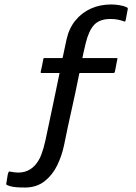

<svg xmlns="http://www.w3.org/2000/svg" viewBox="-20 -732 607 860"><path d="M95 108Q84 108 68 107.5Q52 107 37 104.5Q22 102 12 97Q7 95 8 91Q8 89 9.5 82Q11 75 12 66.5Q13 58 14.5 51Q16 44 17 42Q18 40 19.5 37.5Q21 35 27 37Q65 45 91.5 37Q118 29 136.5 8.5Q155 -12 165.5 -40.5Q176 -69 183 -101Q201 -186 217 -261.5Q233 -337 246 -401Q246 -402 246.5 -403Q247 -404 247 -405Q227 -405 206 -405Q185 -405 165 -405Q163 -405 162.5 -407Q162 -409 162 -409Q163 -412 164.5 -420Q166 -428 168.5 -438.5Q171 -449 172 -457Q173 -465 174 -468Q174 -468 175 -470Q176 -472 178 -472Q198 -472 219 -472Q240 -472 260 -472Q261 -474 261 -476Q261 -478 262 -480Q266 -499 270 -517.5Q274 -536 278 -555Q289 -605 317.5 -640Q346 -675 387 -693.5Q428 -712 478 -712Q495 -712 514 -709Q533 -706 544 -701Q551 -698 552 -696Q553 -694 552 -690L543 -642Q542 -638 541 -636.5Q540 -635 536 -636Q520 -642 505.5 -644.5Q491 -647 475 -647Q427 -647 402.5 -621.5Q378 -596 364 -539Q361 -525 358.5 -515.5Q356 -506 354 -496Q352 -486 349 -472Q351 -472 353.5 -472Q356 -472 358 -472Q385 -472 407.5 -472Q430 -472 452.5 -472Q475 -472 502 -472Q507 -472 506 -468Q505 -465 503.5 -457Q502 -449 500 -438.5Q498 -428 496.5 -420Q495 -412 494 -409Q494 -409 492.5 -407Q491 -405 489 -405Q461 -405 437 -405Q413 -405 390 -405Q367 -405 338 -405Q335 -405 335 -402Q326 -356 317.5 -317Q309 -278 301 -241.5Q293 -205 284.5 -166.5Q276 -128 267 -82Q257 -34 236 9Q215 52 180 79.5Q145 107 95 108Z"/></svg>

Font: Glory Medium
Style: Regular
Weight: 500
Designer: Robert Leuschke
Foundry: Robert Leuschke
Version: Version 1.011